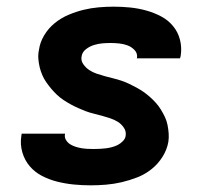

<svg xmlns="http://www.w3.org/2000/svg" viewBox="-20 -548 640 576"><path d="M252 8Q226 8 201 5.5Q176 3 152 -3Q128 -9 106.5 -20Q85 -31 69.5 -49Q54 -67 47 -91Q40 -115 44 -140L45 -147H175V-146Q173 -136 178 -128Q183 -120 190 -115.5Q197 -111 206 -108Q215 -105 224 -103.5Q233 -102 242 -101.5Q251 -101 261 -101Q270 -101 279.5 -101.5Q289 -102 297.5 -103Q306 -104 315.5 -106.5Q325 -109 333 -113Q341 -117 348.5 -124.5Q356 -132 357 -141Q359 -154 351.5 -165Q344 -176 333.5 -182.5Q323 -189 311 -193Q299 -197 286.5 -200.5Q274 -204 261.5 -207Q249 -210 237 -214.5Q225 -219 214 -224Q203 -229 192 -235Q181 -241 170.5 -248Q160 -255 151 -263.5Q142 -272 134 -281.5Q126 -291 119 -301Q112 -311 107 -322.5Q102 -334 99 -346.5Q96 -359 95 -372Q94 -385 97 -399Q100 -421 112.5 -442Q125 -463 144 -478.5Q163 -494 185.5 -503.5Q208 -513 230.5 -518.5Q253 -524 276 -526Q299 -528 321 -528Q346 -528 370.5 -525.5Q395 -523 418.5 -516.5Q442 -510 463 -499Q484 -488 499 -470Q514 -452 520 -428.5Q526 -405 522 -380L520 -373H390L391 -374Q393 -388 384 -397.5Q375 -407 363.5 -411.5Q352 -416 338.5 -417.5Q325 -419 312 -419Q300 -419 287.5 -418Q275 -417 262 -413Q249 -409 238 -400.5Q227 -392 225 -380Q222 -367 229.5 -356Q237 -345 247.5 -338Q258 -331 270 -327Q282 -323 294.5 -319.5Q307 -316 319.5 -313Q332 -310 344 -306Q356 -302 367.5 -296.5Q379 -291 390 -285Q401 -279 411 -272Q421 -265 430.5 -256.5Q440 -248 448 -239Q456 -230 462.5 -219.5Q469 -209 474.5 -197.5Q480 -186 482.5 -173.5Q485 -161 486 -148Q487 -135 485 -122Q481 -99 467.5 -77.5Q454 -56 434.5 -40.5Q415 -25 392 -16Q369 -7 345.5 -1.5Q322 4 298.5 6Q275 8 252 8Z"/></svg>

Font: Iosevka Extrabold Extended
Style: Italic
Weight: 800
Width: 7
Italic angle: -9°
Monospace: yes
Designer: Belleve Invis
Foundry: Belleve Invis
Version: Version 32.5.0; ttfautohint (v1.8.4)